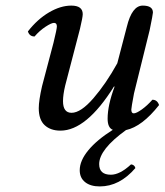

<svg xmlns="http://www.w3.org/2000/svg" viewBox="-20 -460 591 689"><path d="M465.8 143.1Q409.2 209 337.9 209Q304.7 209 285.4 193.6Q266.1 178.2 266.1 150.9Q266.1 116.7 296.9 79.3Q327.6 42 384.8 5.9Q366.2 -1.5 366.2 -34.2Q366.2 -82.5 391.1 -148.9L389.2 -149.9Q290 8.8 196.8 8.8Q161.6 8.8 140.4 -10.7Q119.1 -30.3 119.1 -71.8Q119.1 -99.1 130.9 -150.9L171.9 -306.2Q184.1 -356 184.1 -365.2Q184.1 -377.9 173.8 -377.9Q164.6 -377.9 143.3 -364Q122.1 -350.1 104 -329.1Q85.9 -329.1 80.1 -347.2Q114.3 -391.1 155.8 -415.5Q197.3 -439.9 235.8 -439.9Q276.9 -439.9 276.9 -409.2Q276.9 -398.4 267.1 -356.9L213.9 -152.8Q206.1 -119.6 206.1 -97.2Q206.1 -55.2 236.8 -55.2Q270 -55.2 315.2 -107.4Q360.4 -159.7 400.9 -232.9L435.1 -363.8Q453.6 -439.9 492.2 -439.9Q528.8 -439.9 528.8 -415Q528.8 -409.2 517.1 -352.1L460.9 -125Q451.2 -73.2 451.2 -66.9Q451.2 -53.2 460 -53.2Q469.2 -53.2 488.8 -67.1Q508.3 -81.1 526.9 -102.1Q544.4 -102.1 550.8 -83Q490.2 -5.9 432.1 6.8Q335.9 76.2 335.9 128.9Q335.9 167 377.9 167Q410.2 167 450.2 129.9Q462.9 131.3 465.8 143.1Z"/></svg>

Font: Common Serif News
Style: Italic
Weight: 450
Italic angle: -12°
Designer: Philipp H. Poll, Khaled Hosny
Foundry: Stefan Peev, Context Ltd.
Version: Version 1.026